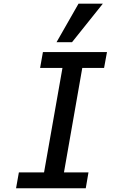

<svg xmlns="http://www.w3.org/2000/svg" viewBox="-20 -1002 640 1022"><path d="M80.5 -84.5H214.5L312.5 -640.5H193.5L208.5 -725H549.5L534 -640.5H418L320.5 -84.5H451L436.5 0H65.5ZM281 -777.5 398 -982.5H527.5L363.5 -777.5Z"/></svg>

Font: JuliaMono Medium
Style: Italic
Weight: 500
Italic angle: -9°
Monospace: yes
Designer: cormullion
Foundry: corm
Version: Version 0.054; ttfautohint (v1.8.4)